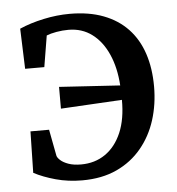

<svg xmlns="http://www.w3.org/2000/svg" viewBox="-46 -613 616 668"><g transform="rotate(-5 262.0 -279.5)"><path d="M215 11.5Q166 11.5 122.5 -0.5Q79 -12.5 47 -29.5L50 -174H115L132.5 -82Q134 -75 143.8 -66Q153.5 -57 171.5 -50.5Q189.5 -44 215.5 -44Q264 -44 300.2 -69Q336.5 -94 356.8 -141.2Q377 -188.5 376.5 -255.5L162.5 -243.5V-319.5L375 -306Q371 -368.5 350.2 -415.2Q329.5 -462 294.5 -488.2Q259.5 -514.5 212 -514.5Q191.5 -514.5 170.2 -510.8Q149 -507 135.5 -501.5L117.5 -392.5H50.5L45.5 -533Q83 -549.5 129.8 -559.5Q176.5 -569.5 221 -569.5Q288.5 -569.5 339 -550.2Q389.5 -531 423.8 -494.8Q458 -458.5 475 -407.2Q492 -356 492 -292Q492 -230.5 474.8 -175.8Q457.5 -121 422.5 -78.8Q387.5 -36.5 335.8 -12.5Q284 11.5 215 11.5Z"/></g></svg>

Font: Merriweather Medium
Style: Regular
Weight: 500
Version: Version 2.100